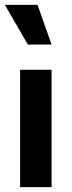

<svg xmlns="http://www.w3.org/2000/svg" viewBox="-21 -773 297 793"><path d="M-1 -753H134L192 -589H94ZM192 -485V0H62V-485Z"/></svg>

Font: Palanquin
Style: Bold
Weight: 700
Designer: Pria Ravichandran
Version: Version 1.0.4